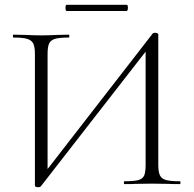

<svg xmlns="http://www.w3.org/2000/svg" viewBox="-20 -770 810 803"><path d="M732 0Q702 0 684 -1L616 -2L548 -1Q531 0 501 0Q498 0 498 -6Q498 -12 501 -12Q541 -12 559 -17Q577 -22 583 -36Q589 -50 589 -81V-554L151 9Q148 13 140 13Q126 13 126 6V-544Q126 -574 119 -588Q112 -602 93.5 -607.5Q75 -613 36 -613Q34 -613 34 -619Q34 -625 36 -625L86 -624Q126 -622 152 -622Q180 -622 220 -624L268 -625Q270 -625 270 -619Q270 -613 268 -613Q228 -613 210 -607.5Q192 -602 185.5 -588Q179 -574 179 -544V-63L618 -629Q621 -633 628 -633Q633 -633 637.5 -631Q642 -629 642 -626V-81Q642 -51 649 -36.5Q656 -22 674.5 -17Q693 -12 732 -12Q735 -12 735 -6Q735 0 732 0ZM254 -737Q254 -750 259 -750H510Q515 -750 515 -737Q515 -732 513.5 -728Q512 -724 510 -724H259Q254 -724 254 -737Z"/></svg>

Font: Cormorant Garamond Light
Style: Regular
Weight: 300
Designer: Christian Thalmann (Catharsis Fonts)
Version: Version 3.000